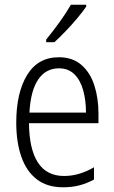

<svg xmlns="http://www.w3.org/2000/svg" viewBox="-20 -785 485 815"><path d="M230 -542Q288 -542 325.5 -509.5Q363 -477 380.5 -422.5Q398 -368 398 -303V-262H103Q104 -152 141 -95Q178 -38 252 -38Q316 -38 379 -75V-23Q350 -7 318 1.5Q286 10 248 10Q180 10 136 -24Q92 -58 70.5 -120Q49 -182 49 -264Q49 -391 95 -466.5Q141 -542 230 -542ZM230 -495Q175 -495 142.5 -448Q110 -401 105 -307H345Q345 -359 333 -402Q321 -445 295.5 -470Q270 -495 230 -495ZM346 -757Q331 -735 307.5 -707Q284 -679 258 -652Q232 -625 211 -606H176V-617Q206 -654 233.5 -692Q261 -730 281 -765H346Z"/></svg>

Font: Noto Sans Georgian Condensed Light
Style: Regular
Weight: 300
Width: 3
Designer: Monotype Design Team, Akaki Razmadze
Foundry: Google LLC
Version: Version 2.005; ttfautohint (v1.8.4.7-5d5b)